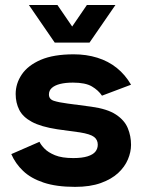

<svg xmlns="http://www.w3.org/2000/svg" viewBox="-20 -727 569 760"><path d="M383.7 -348.3Q369.3 -369.7 343.8 -384.8Q318.3 -400 268.7 -400Q239.3 -400 218 -394.7Q196.7 -389.3 185.2 -379Q173.7 -368.7 173.7 -353Q173.7 -334.3 193 -328Q212.3 -321.7 248.3 -317L341.3 -304.7Q405 -296 439 -273.5Q473 -251 485.8 -219.8Q498.7 -188.7 498.7 -153.7Q498.7 -125.3 486.3 -96Q474 -66.7 447.7 -42.2Q421.3 -17.7 379 -2.5Q336.7 12.7 277.3 12.7Q203 12.7 152.7 -4.2Q102.3 -21 71.7 -50.2Q41 -79.3 24.7 -117L136.3 -165.7Q141.7 -153.7 156.2 -138.7Q170.7 -123.7 197.8 -112.5Q225 -101.3 270 -101.3Q305.3 -101.3 327 -108.3Q348.7 -115.3 357.8 -127Q367 -138.7 367 -154.3Q367 -173.7 352.3 -185Q337.7 -196.3 296.3 -203L206.7 -215.3Q141.7 -225.3 106 -244.7Q70.3 -264 56.2 -292.2Q42 -320.3 42 -355Q42 -396.3 66.3 -432.3Q90.7 -468.3 141.3 -490.2Q192 -512 272 -512Q322 -512 365.3 -498.5Q408.7 -485 442.2 -458.2Q475.7 -431.3 498.7 -391.7ZM334.3 -558.3H196.7L94.3 -707.3H207.3L265.7 -622L324 -707.3H437Z"/></svg>

Font: Nata Sans
Style: Regular
Weight: 400
Designer: Daniel Uzquiano Cruz
Version: Version 1.001